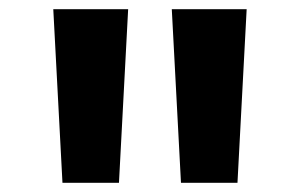

<svg xmlns="http://www.w3.org/2000/svg" viewBox="-20 -852 653 418"><path d="M116 -454 96 -832H259L239 -454ZM374 -454 354 -832H517L497 -454Z"/></svg>

Font: Koeln Type Sans ExtraBold
Style: Regular
Weight: 800
Designer: Eben Sorkin
Foundry: Eben Sorkin
Version: Version 2.001